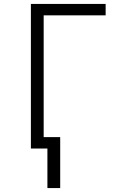

<svg xmlns="http://www.w3.org/2000/svg" viewBox="-20 -755 640 976"><path d="M286 201H221V0H137V-735H517V-677H202V-58H286Z"/></svg>

Font: Iosevka Aile Custom Light
Style: Regular
Weight: 300
Designer: Belleve Invis
Foundry: Belleve Invis
Version: Version 17.0.2; ttfautohint (v1.8.3)